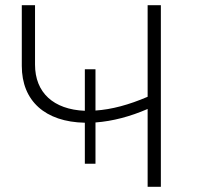

<svg xmlns="http://www.w3.org/2000/svg" viewBox="-20 -720 766 740"><path d="M64 -700V-466C64 -331 154 -250 307 -247V-89H348V-248C415 -253 482 -271 549 -300V0H600V-700H549V-347C477 -316 410 -298 348 -294V-453H307V-293C186 -298 115 -363 115 -471V-700Z"/></svg>

Font: Montserrat Light
Style: Regular
Weight: 300
Designer: Julieta Ulanovsky
Foundry: Julieta Ulanovsky
Version: Version 7.200